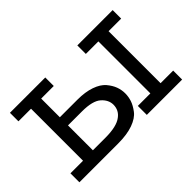

<svg xmlns="http://www.w3.org/2000/svg" viewBox="-84 -677 895 895"><g transform="rotate(-45 364.0 -229.0)"><path d="M24.9 0V-59.1H107.9V-401.9H24.9V-458H257.8V-401.9H174.8V-278.8H291Q341.8 -278.8 378.9 -265.9Q416 -252.9 434.6 -231Q453.1 -209 461.2 -187Q469.2 -165 469.2 -142.1Q469.2 -120.1 462.2 -98.6Q455.1 -77.1 437 -53Q418.9 -28.8 378.9 -14.4Q338.9 0 280.8 0ZM174.8 -61H256.8Q332 -61 363.8 -85.9Q392.6 -106.9 393.1 -143.1Q393.1 -175.3 365 -200.2Q336.9 -225.1 267.1 -225.1H174.8ZM469.2 0V-59.1H551.8V-401.9H469.2V-458H702.1V-401.9H619.1V-59.1H702.1V0Z"/></g></svg>

Font: CMU Concrete
Style: Roman
Weight: 500
Version: Version 0.7.0